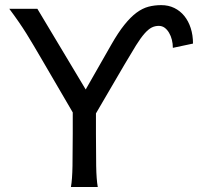

<svg xmlns="http://www.w3.org/2000/svg" viewBox="-20 -748 792 768"><path d="M671.4 -556.6Q671.4 -573.2 667.5 -588.9Q663.6 -604.5 656.2 -616.9Q648.9 -629.4 638.7 -637Q628.4 -644.5 615.2 -644.5Q599.6 -644.5 586.4 -637.7Q573.2 -630.9 558.1 -613.8Q543 -596.7 524.2 -566.7Q505.4 -536.6 478.5 -490.7L363.8 -294.4V-212.4Q363.8 -140.1 364.7 -84.7Q365.7 -29.3 371.1 0H263.7Q269 -29.3 270 -84.7Q271 -140.1 271 -212.4V-298.3L141.6 -520Q127.4 -543.9 114 -566.9Q100.6 -589.8 85.9 -613.3Q71.3 -636.7 54.4 -661.1Q37.6 -685.5 17.1 -712.9H129.4L322.8 -390.1L424.8 -568.8Q452.6 -617.7 477.5 -648.7Q502.4 -679.7 526.1 -697.3Q549.8 -714.8 574 -721.2Q598.1 -727.5 625 -727.5Q653.8 -727.5 677.2 -716.1Q700.7 -704.6 717.3 -684.1Q733.9 -663.6 742.9 -635.5Q752 -607.4 752 -573.7Z"/></svg>

Font: Andika FrenchTight
Style: Regular
Weight: 400
Designer: Victor Gaultney, Annie Olsen, Julie Remington, Don Collingsworth, Eric Hays, Becca Hirsbrunner
Foundry: SIL International
Version: Version 5.000 ; Dig1 Dig4Opn Dig7 LnSpcTght